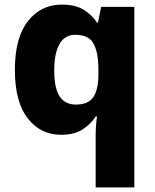

<svg xmlns="http://www.w3.org/2000/svg" viewBox="-20 -579 677 839"><path d="M398 11Q398 -9 399.5 -30Q401 -51 404 -70H398Q377 -37 341 -13.5Q305 10 247 10Q157 10 101 -62Q45 -134 45 -274Q45 -414 102 -486.5Q159 -559 250 -559Q309 -559 345.5 -536.5Q382 -514 404 -480H408L422 -549H567V240H398ZM312 -122Q366 -122 388 -155Q410 -188 410 -254V-276Q410 -349 389 -388Q368 -427 309 -427Q263 -427 240 -386.5Q217 -346 217 -271Q217 -194 240.5 -158Q264 -122 312 -122Z"/></svg>

Font: Noto Sans Khmer UI ExtraBold
Style: Regular
Weight: 800
Designer: Danh Hong and the Monotype Design Team
Foundry: Monotype Imaging Inc.
Version: Version 2.002; ttfautohint (v1.8.4.7-5d5b)